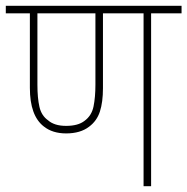

<svg xmlns="http://www.w3.org/2000/svg" viewBox="-20 -642 646 662"><path d="M501 -596V0H475V-596H335V-338Q335 -290 324.5 -257.5Q314 -225 287 -205Q257 -182 208 -182Q161 -182 131 -206Q83 -243 83 -339V-596H0V-622H606V-596ZM208 -208Q249 -208 271 -225Q296 -243 302.5 -275Q309 -307 309 -350V-596H109V-350Q109 -304 116 -273.5Q123 -243 146 -227Q156 -218 171.5 -213Q187 -208 208 -208Z"/></svg>

Font: Noto Sans SemiCondensed Thin
Style: Regular
Weight: 100
Width: 4
Designer: Monotype Design Team
Foundry: Monotype Imaging Inc.
Version: Version 2.013; ttfautohint (v1.8.4.7-5d5b)